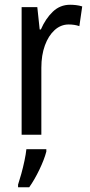

<svg xmlns="http://www.w3.org/2000/svg" viewBox="-20 -567 377 808"><path d="M275 -547Q287 -547 300 -545.5Q313 -544 326 -540L314 -457Q294 -464 269 -464Q236 -464 210 -440.5Q184 -417 169 -376Q154 -335 154 -282V0H71V-537H137L147 -443H152Q172 -489 202.5 -518Q233 -547 275 -547ZM175 71Q166 105 145.5 147.5Q125 190 103 221H56V210Q62 192 69.5 165Q77 138 83 109.5Q89 81 91 61H175Z"/></svg>

Font: Noto Sans Devanagari Condensed
Style: Regular
Weight: 400
Width: 3
Designer: Jelle Bosma - Monotype Design Team
Foundry: Monotype Imaging Inc.
Version: Version 2.004; ttfautohint (v1.8.4.7-5d5b)